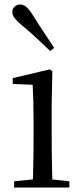

<svg xmlns="http://www.w3.org/2000/svg" viewBox="-20 -838 372 858"><path d="M43 0V-28L153 -39H184L290 -28V0ZM126 0Q127 -24 128 -65Q129 -106 129.5 -150.5Q130 -195 130 -229V-289Q130 -340 129 -381Q128 -422 126 -459L37 -463V-489L202 -528L214 -520L211 -380V-229Q211 -195 211.5 -150.5Q212 -106 213 -65Q214 -24 215 0ZM222 -624 204 -610Q174 -639 143 -668Q112 -697 79 -724Q56 -743 45.5 -757Q35 -771 35 -784Q35 -800 46 -809Q57 -818 70 -818Q84 -818 96.5 -808Q109 -798 125 -773Q149 -734 174 -697Q199 -660 222 -624Z"/></svg>

Font: Noto Serif TC ExtraLight
Style: Regular
Weight: 400
Version: Version 2.002-H1;hotconv 1.1.0;makeotfexe 2.6.0